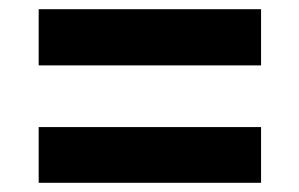

<svg xmlns="http://www.w3.org/2000/svg" viewBox="-20 -562 650 417"><path d="M64 -542V-420H547V-542ZM64 -286V-165H547V-286Z"/></svg>

Font: Geom SemiBold
Style: Bold
Weight: 600
Version: Version 1.102